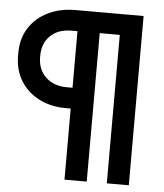

<svg xmlns="http://www.w3.org/2000/svg" viewBox="-51 -745 674 791"><g transform="rotate(5 286.0 -350.0)"><path d="M245 0V-294H225Q162 -294 113.5 -319Q65 -344 37.5 -388.5Q10 -433 10 -492V-503Q10 -563 38 -607Q66 -651 116 -675.5Q166 -700 229 -700H511V0H420V-614H337V0ZM245 -380V-614H222Q165 -614 133 -582.5Q101 -551 101 -500V-494Q101 -443 134 -411.5Q167 -380 222 -380Z"/></g></svg>

Font: Space Grotesk Frontify Medium
Style: Regular
Weight: 500
Designer: Florian Karsten
Version: Version 2.000